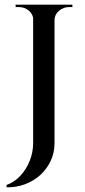

<svg xmlns="http://www.w3.org/2000/svg" viewBox="-20 -620 360 817"><path d="M212 -600V-10Q212 30 195.5 65Q179 100 150.5 125.5Q122 151 85 164.5Q48 178 8 177V167Q42 155 67.5 127Q93 99 107 63Q121 27 121 -11V-600ZM125 -600V-536H122Q121 -559 103 -574.5Q85 -590 59 -590H47L46 -600ZM288 -600V-590H275Q250 -590 231.5 -574.5Q213 -559 212 -536H209V-600Z"/></svg>

Font: Cinzel Medium
Style: Regular
Weight: 500
Designer: Natanael Gama
Version: Version 2.000